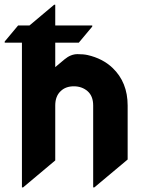

<svg xmlns="http://www.w3.org/2000/svg" viewBox="-20 -777 606 816"><path d="M73.2 19.5V-595.7H0V-600.6L57.1 -668.9H105.5L210 -756.8H214.8V-668.9H372.1V-664.1L314.9 -595.7H214.8V-491.7L254.4 -524.9Q280.8 -546.9 309.6 -546.9Q335 -546.9 352.5 -543Q416.5 -528.3 458.5 -488.3Q522.5 -427.2 522.5 -328.6V-99.1L380.9 19.5H376V-328.6Q376 -368.7 352.1 -389.6Q328.1 -410.2 293.9 -410.2Q258.8 -410.2 237.8 -389.6Q214.8 -368.2 214.8 -328.6V-95.2L78.1 19.5Z"/></svg>

Font: Gothica
Style: Bold
Weight: 700
Designer: Wojciech Kalinowski "wmk69" (wmk69@o2.pl)
Foundry: Wojciech Kalinowski "wmk69" (wmk69@o2.pl)
Version: Version 2.1.0; 2021-05-14